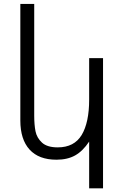

<svg xmlns="http://www.w3.org/2000/svg" viewBox="-20 -810 640 996"><path d="M273 18.5Q181.5 18.5 133.5 -34Q85.5 -86.5 85.5 -185V-789.5H157.5V-210.5Q157.5 -163 164.2 -129Q171 -95 197.8 -70.2Q224.5 -45.5 279.5 -45.5Q365 -45.5 403.8 -110Q442.5 -174.5 442.5 -293.5V-508.5H514.5V167H442.5V-75.5Q409.5 -26 369.8 -3.8Q330 18.5 273 18.5Z"/></svg>

Font: JuliaMono Light
Style: Regular
Weight: 300
Monospace: yes
Designer: cormullion
Foundry: corm
Version: Version 0.054; ttfautohint (v1.8.4)